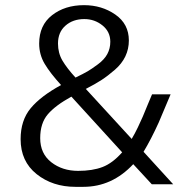

<svg xmlns="http://www.w3.org/2000/svg" viewBox="-20 -715 722 745"><path d="M454 -124 257 -340Q195 -306 165.5 -271.5Q136 -237 136 -179Q136 -119 179 -85.5Q222 -52 283 -52Q339 -52 378 -67Q417 -82 454 -124ZM307 -641Q263 -641 234 -615.5Q205 -590 205 -546Q205 -509 222.5 -479.5Q240 -450 273 -414Q304 -429 319.5 -438Q335 -447 360 -465.5Q385 -484 396.5 -505.5Q408 -527 408 -553Q408 -592 377.5 -616.5Q347 -641 307 -641ZM652 0H569L497 -78Q415 10 303 10H273Q184 10 122 -39.5Q60 -89 60 -175Q60 -248 99 -295Q138 -342 217 -385Q175 -431 153.5 -467Q132 -503 132 -546Q132 -617 182 -656Q232 -695 306 -695Q375 -695 427.5 -658.5Q480 -622 480 -558Q480 -525 466.5 -496.5Q453 -468 426 -444.5Q399 -421 374.5 -405Q350 -389 313 -370L491 -176Q503 -196 515 -221Q527 -246 534 -262.5Q541 -279 553 -308.5Q565 -338 570 -349H642Q605 -261 596 -240Q566 -174 537 -126Z"/></svg>

Font: HansKendrickRegular
Style: Regular
Weight: 400
Designer: Alfredo Marco Pradil
Foundry: Hanken Studio
Version: Version 1.000;PS 001.001;hotconv 1.0.56